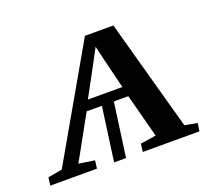

<svg xmlns="http://www.w3.org/2000/svg" viewBox="-117 -662 898 793"><g transform="rotate(-20 331.5 -266.0)"><path d="M-21.5 0 -17 -35 45.5 -46 324.5 -532.5H449.5L584 -45L639 -35L634 0H385L389.5 -35L458 -45.5L407.5 -237H344L311.5 0H259L291.5 -237H224.5L118.5 -45.5L188 -35L183.5 0ZM246 -281H397.5L367.5 -403.5L350.5 -475L312.5 -404Z"/></g></svg>

Font: Merriweather 72pt Medium
Style: Italic
Weight: 500
Italic angle: -7.8°
Version: Version 2.101